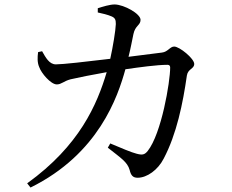

<svg xmlns="http://www.w3.org/2000/svg" viewBox="-20 -795 1040 862"><path d="M557 -540C567 -579 574 -619 579 -642C587 -681 611 -681 611 -706C611 -733 538 -774 495 -775C473 -775 441 -765 419 -758V-739C438 -735 464 -729 482 -721C497 -714 500 -706 500 -687C499 -658 487 -585 475 -531C367 -518 261 -506 231 -506C201 -506 185 -537 169 -565L151 -561C148 -538 147 -514 156 -494C165 -467 208 -416 235 -416C256 -416 266 -431 297 -439C326 -446 402 -461 459 -471C416 -326 337 -141 102 28L117 47C423 -104 509 -361 543 -484C605 -493 685 -504 732 -504C740 -504 744 -500 744 -492C744 -428 705 -195 643 -117C629 -100 619 -98 593 -105C572 -110 522 -131 475 -151L464 -132C522 -86 552 -68 562 -32C568 -7 577 3 598 3C640 3 689 -32 715 -83C773 -193 801 -330 819 -456C824 -487 852 -485 852 -508C852 -532 786 -586 762 -586C743 -586 734 -562 707 -559Z"/></svg>

Font: Noto Serif SC Medium
Style: Regular
Weight: 500
Designer: Ryoko NISHIZUKA 西塚涼子 (kana & ideographs); Frank Grießhammer (Latin, Greek & Cyrillic); Wenlong ZHANG 张文龙 (bopomofo); San
Foundry: Adobe Systems Incorporated
Version: Version 1.001;PS 1.001;hotconv 16.6.54;makeotf.lib2.5.65590